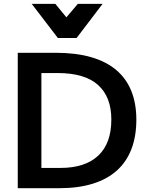

<svg xmlns="http://www.w3.org/2000/svg" viewBox="-20 -988 807 1008"><path d="M283.7 -788.6 146.5 -967.8H270.5L328.6 -897L388.7 -967.8H518.6L382.3 -788.6ZM73.2 0V-710.9H271.5Q378.4 -710.9 458 -688Q537.6 -665 590.3 -620.4Q643.1 -575.7 669.4 -510.3Q695.8 -444.8 695.8 -359.9Q695.8 -272 669.7 -204.6Q643.6 -137.2 592.5 -91.8Q541.5 -46.4 465.8 -23.2Q390.1 0 291.5 0ZM197.3 -106.4H297.9Q426.8 -106.4 495.6 -170.9Q564.5 -235.4 564.5 -360.4Q564.5 -479 494.9 -541.7Q425.3 -604.5 282.7 -604.5H197.3Z"/></svg>

Font: Ride
Style: Bold
Weight: 700
Version: Version 3.000